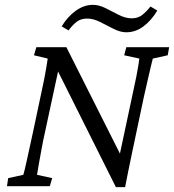

<svg xmlns="http://www.w3.org/2000/svg" viewBox="-20 -768 718 792"><path d="M471.7 -120.1 524.4 -367.2Q536.1 -420.9 542.5 -452.6Q548.8 -484.4 551.3 -501.5Q553.7 -518.6 554.7 -526.4L492.2 -540L501 -573.2H677.7L671.9 -540L610.4 -526.4Q608.4 -517.6 604 -501Q599.6 -484.4 592.8 -453.1Q585.9 -421.9 573.2 -367.2L521.5 -122.1Q515.6 -95.7 509.3 -63Q502.9 -30.3 496.1 3.9H458L210 -492.2H223.6L164.1 -215.8Q158.2 -190.4 151.9 -155.8Q145.5 -121.1 140.1 -90.8Q134.8 -60.5 132.8 -46.9L195.3 -33.2L185.5 0H8.8L13.7 -33.2L76.2 -46.9Q80.1 -58.6 89.8 -102.5Q99.6 -146.5 115.2 -218.8L150.4 -384.8Q165 -451.2 170.4 -485.8Q175.8 -520.5 176.8 -526.4L120.1 -540L129.9 -573.2H253.9L480.5 -123ZM600.6 -741.2 628.9 -724.6Q604.5 -683.6 571.8 -659.2Q539.1 -634.8 501 -634.8Q476.6 -634.8 448.7 -648.9Q420.9 -663.1 393.1 -677.2Q365.2 -691.4 339.8 -691.4Q313.5 -691.4 296.4 -678.2Q279.3 -665 262.7 -642.6L234.4 -659.2Q258.8 -699.2 292.5 -723.6Q326.2 -748 363.3 -748Q388.7 -748 415.5 -734.4Q442.4 -720.7 470.2 -706.5Q498 -692.4 523.4 -692.4Q548.8 -692.4 566.4 -706.1Q584 -719.7 600.6 -741.2Z"/></svg>

Font: Crimson Pro ExtraLight Light
Style: Italic
Weight: 300
Italic angle: -12°
Version: Version 1.002